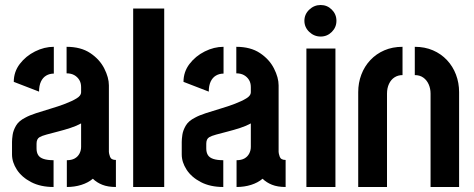

<svg xmlns="http://www.w3.org/2000/svg" viewBox="-20 -747 1893 767"><path d="M194 0Q142 0 104.5 -19.5Q67 -39 47.5 -69Q28 -99 28 -130V-180Q28 -191 30.5 -208.5Q33 -226 44 -245Q55 -264 81 -277Q97 -286 124.5 -295Q152 -304 182.5 -313Q213 -322 240.5 -332.5Q268 -343 286 -354Q304 -365 304 -378V-399Q304 -416 296.5 -428Q289 -440 276.5 -447Q264 -454 246 -454V-560Q303 -560 340.5 -535Q378 -510 396.5 -473.5Q415 -437 415 -406V-140Q415 -134 419.5 -121Q424 -108 443 -108V0Q411 0 388.5 -9Q366 -18 351 -33Q332 -17 305 -8.5Q278 0 247 0V-107Q266 -107 278.5 -114Q291 -121 297.5 -133.5Q304 -146 304 -160V-254Q286 -244 261.5 -236Q237 -228 211.5 -221.5Q186 -215 166 -209.5Q146 -204 138 -199Q126 -192 126 -173V-154Q126 -138 132.5 -127.5Q139 -117 154.5 -112Q170 -107 194 -107ZM136 -381 35 -420Q35 -460 59 -491.5Q83 -523 120 -541.5Q157 -560 195 -560V-453Q178 -453 164.5 -445Q151 -437 143.5 -421Q136 -405 136 -381Z M512 0V-713H636V0Z M872 0Q820 0 782.5 -19.5Q745 -39 725.5 -69Q706 -99 706 -130V-180Q706 -191 708.5 -208.5Q711 -226 722 -245Q733 -264 759 -277Q775 -286 802.5 -295Q830 -304 860.5 -313Q891 -322 918.5 -332.5Q946 -343 964 -354Q982 -365 982 -378V-399Q982 -416 974.5 -428Q967 -440 954.5 -447Q942 -454 924 -454V-560Q981 -560 1018.5 -535Q1056 -510 1074.5 -473.5Q1093 -437 1093 -406V-140Q1093 -134 1097.5 -121Q1102 -108 1121 -108V0Q1089 0 1066.5 -9Q1044 -18 1029 -33Q1010 -17 983 -8.5Q956 0 925 0V-107Q944 -107 956.5 -114Q969 -121 975.5 -133.5Q982 -146 982 -160V-254Q964 -244 939.5 -236Q915 -228 889.5 -221.5Q864 -215 844 -209.5Q824 -204 816 -199Q804 -192 804 -173V-154Q804 -138 810.5 -127.5Q817 -117 832.5 -112Q848 -107 872 -107ZM814 -381 713 -420Q713 -460 737 -491.5Q761 -523 798 -541.5Q835 -560 873 -560V-453Q856 -453 842.5 -445Q829 -437 821.5 -421Q814 -405 814 -381Z M1204 0V-553H1320V0ZM1261 -601Q1235 -601 1215.5 -619.5Q1196 -638 1196 -664Q1196 -690 1215.5 -708.5Q1235 -727 1261 -727Q1287 -727 1305.5 -708.5Q1324 -690 1324 -664Q1324 -638 1305.5 -619.5Q1287 -601 1261 -601Z M1411 -379Q1411 -416 1423.5 -449Q1436 -482 1459.5 -507Q1483 -532 1515.5 -546Q1548 -560 1588 -560V-447Q1570 -447 1556 -438Q1542 -429 1534 -412Q1526 -395 1526 -373V0H1411ZM1700 -373Q1700 -393 1692.5 -410Q1685 -427 1671 -437Q1657 -447 1637 -447V-560Q1677 -560 1709.5 -546Q1742 -532 1765.5 -507Q1789 -482 1801.5 -449Q1814 -416 1814 -379V0H1700Z"/></svg>

Font: Stick No Bills
Style: Bold
Weight: 700
Version: Version 2.000